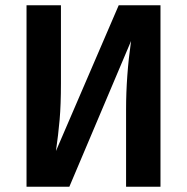

<svg xmlns="http://www.w3.org/2000/svg" viewBox="-20 -711 712 731"><path d="M591 0H460V-294Q460 -422 479 -555L244 0H81V-691H212V-394Q212 -312 207 -255Q202 -198 193 -136L432 -691H591Z"/></svg>

Font: Trujillo Medium
Style: Regular
Weight: 500
Designer: Fira Sans original fonts by bBox Type GmbH, Carrois Corporate GbR, & Edenspiekermann AG / Changes by Cristiano Sobral
Foundry: Fira Sans original fonts by bBox Type GmbH, Carrois Corporate GbR, & Edenspiekermann AG / Changes by Cristiano Sobral
Version: Version 4.301;October 17, 2021;FontCreator 14.0.0.2814 64-bi